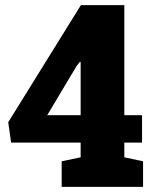

<svg xmlns="http://www.w3.org/2000/svg" viewBox="-20 -731 597 751"><path d="M466.3 -173.3V-115.7L539.6 -100.1V0H221.2V-100.1L295.4 -115.7V-173.3H23.4L12.2 -252.9L296.4 -710.9H466.3V-280.3H535.6V-173.3ZM295.4 -280.3V-488.3L292.5 -489.3L279.3 -472.2L164.6 -280.3Z"/></svg>

Font: Suwannaphum Black
Style: Regular
Weight: 900
Designer: Danh Hong
Version: Version 8.002; ttfautohint (v1.8.3)